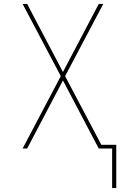

<svg xmlns="http://www.w3.org/2000/svg" viewBox="-20 -755 640 976"><path d="M550 201V0H482L300 -346L118 0H95L289 -368L95 -735H118L300 -389L482 -735H505L311 -368L495 -19H571V201Z"/></svg>

Font: Iosevka SS04 Thin Extended
Style: Regular
Weight: 100
Width: 7
Monospace: yes
Designer: Belleve Invis
Foundry: Belleve Invis
Version: Version 19.0.0; ttfautohint (v1.8.4)